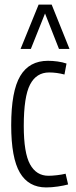

<svg xmlns="http://www.w3.org/2000/svg" viewBox="-20 -810 333 840"><path d="M29 -262Q29 -411 68.5 -477.5Q108 -544 190 -544Q210 -544 232 -541Q254 -538 271 -532L262 -484Q228 -493 195 -493Q139 -493 111.5 -440Q84 -387 84 -259Q84 -141 111.5 -91Q139 -41 192 -41Q208 -41 229.5 -43.5Q251 -46 267 -50L278 -3Q260 2 233 6Q206 10 182 10Q105 10 67 -54.5Q29 -119 29 -262ZM70 -596 149 -790H206L284 -596H238L177 -751L115 -596Z"/></svg>

Font: Georama Condensed Light
Style: Regular
Weight: 300
Width: 3
Designer: Jean-Baptiste Levee
Foundry: Production Type
Version: Version 1.000